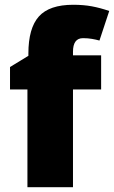

<svg xmlns="http://www.w3.org/2000/svg" viewBox="-20 -785 478 805"><path d="M404 -410H286V0H95V-410H22V-504L99 -551V-560Q99 -667 143 -716Q187 -765 287 -765Q330 -765 365 -758.5Q400 -752 438 -739L397 -615Q383 -619 365.5 -622Q348 -625 328 -625Q286 -625 286 -568V-553H404Z"/></svg>

Font: Noto Sans Syriac Eastern Black
Style: Regular
Weight: 900
Designer: Patrick Giasson and the Monotype Design Team
Foundry: Monotype Imaging Inc.
Version: Version 3.001; ttfautohint (v1.8.4.7-5d5b)